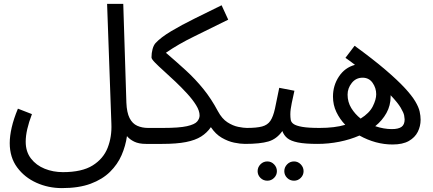

<svg xmlns="http://www.w3.org/2000/svg" viewBox="-20 -734 2225 986"><path d="M30 1Q30 -35 40 -79Q50 -123 72 -176L144 -148Q128 -106 120 -71Q112 -36 112 -6Q112 45 139 80Q166 115 209.5 132.5Q253 150 303 150Q401 150 456 115.5Q511 81 533 24.5Q555 -32 552 -99L530 -714H613L629 -207Q631 -156 645.5 -127.5Q660 -99 685 -88Q710 -77 740 -77Q761 -77 770.5 -65.5Q780 -54 780 -38Q780 -22 766 -8.5Q752 5 730 5Q693 5 669.5 -6.5Q646 -18 632 -35Q625 15 604.5 62.5Q584 110 545 148.5Q506 187 445.5 209.5Q385 232 298 232Q228 232 167 204.5Q106 177 68 125.5Q30 74 30 1Z M730 5 740 -77H817Q900 -77 940 -86Q980 -95 992.5 -110Q1005 -125 1005 -141Q1005 -165 987 -194Q969 -223 941 -253.5Q913 -284 881.5 -314Q850 -344 822 -369Q794 -394 776 -412.5Q758 -431 758 -439Q758 -462 763.5 -482Q769 -502 779 -513Q806 -542 858.5 -573.5Q911 -605 979 -638.5Q1047 -672 1118 -707L1152 -633Q1064 -589 979.5 -548Q895 -507 832 -463Q887 -416 935 -372Q983 -328 1024 -277.5Q1065 -227 1099 -163Q1120 -124 1148 -106Q1176 -88 1203.5 -82.5Q1231 -77 1248 -77Q1269 -77 1278.5 -65.5Q1288 -54 1288 -38Q1288 -22 1274 -8.5Q1260 5 1238 5Q1214 5 1182.5 -1.5Q1151 -8 1119 -26.5Q1087 -45 1063 -81Q1043 -52 1013 -33Q983 -14 935 -4.5Q887 5 813 5Z M1238 5 1248 -77Q1298 -77 1326 -84.5Q1354 -92 1368.5 -113.5Q1383 -135 1392 -176Q1401 -217 1414 -283L1492 -268Q1486 -241 1478.5 -206Q1471 -171 1471 -147Q1471 -132 1473 -119Q1475 -106 1488 -97Q1501 -88 1532 -82.5Q1563 -77 1621 -77Q1642 -77 1651.5 -65.5Q1661 -54 1661 -38Q1661 -22 1647 -8.5Q1633 5 1611 5Q1546 5 1509.5 -2.5Q1473 -10 1455.5 -24.5Q1438 -39 1430 -61Q1401 -20 1358.5 -7.5Q1316 5 1238 5ZM1490 194Q1469 194 1454.5 179.5Q1440 165 1440 145Q1440 125 1454.5 110Q1469 95 1490 95Q1510 95 1524.5 110Q1539 125 1539 145Q1539 165 1524.5 179.5Q1510 194 1490 194ZM1353 194Q1332 194 1317.5 179.5Q1303 165 1303 145Q1303 125 1317.5 110Q1332 95 1353 95Q1373 95 1387.5 110Q1402 125 1402 145Q1402 165 1387.5 179.5Q1373 194 1353 194Z M1996 8Q1909 8 1826 -38Q1778 -17 1722.5 -6Q1667 5 1611 5L1621 -77Q1660 -77 1693 -81Q1726 -85 1753 -93Q1725 -122 1707.5 -158.5Q1690 -195 1690 -238Q1690 -295 1720.5 -341Q1751 -387 1803 -401Q1780 -419 1754 -437L1801 -499Q1897 -429 1959.5 -375.5Q2022 -322 2058.5 -282.5Q2095 -243 2112.5 -213.5Q2130 -184 2135 -161.5Q2140 -139 2140 -119Q2140 -86 2125.5 -57Q2111 -28 2079.5 -10Q2048 8 1996 8ZM1765 -248Q1765 -210 1784 -179Q1803 -148 1832 -125Q1877 -153 1894.5 -188Q1912 -223 1912 -250Q1912 -282 1893.5 -308.5Q1875 -335 1842 -335Q1808 -335 1786.5 -308Q1765 -281 1765 -248ZM1986 -238Q1986 -192 1964.5 -153.5Q1943 -115 1907 -86Q1951 -71 1992 -71Q2026 -71 2042 -82.5Q2058 -94 2058 -121Q2058 -127 2055.5 -141Q2053 -155 2038 -180.5Q2023 -206 1986 -245Q1986 -242 1986 -238Z"/></svg>

Font: Go Noto Current
Style: Regular
Weight: 400
Designer: Monotype Design Team
Foundry: Monotype Imaging Inc.
Version: Version 2.007; ttfautohint (v1.8) -l 8 -r 50 -G 200 -x 14 -D